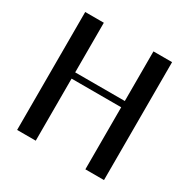

<svg xmlns="http://www.w3.org/2000/svg" viewBox="-175 -954 1100 1116"><g transform="rotate(30 375.0 -396.0)"><path d="M83.5 -791.5H208.5V-458.5H541.5V-791.5H666.5V0H541.5V-416.5H208.5V0H83.5Z"/></g></svg>

Font: Resagnicto
Style: Bold
Weight: 700
Version: Version 0.9991